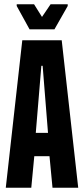

<svg xmlns="http://www.w3.org/2000/svg" viewBox="-20 -876 392 896"><path d="M7 0 84 -688H268L345 0H225L211 -147H140L126 0ZM147 -256H204L179 -569H173ZM118 -739 58 -848V-856H139L176 -797L216 -856H296V-848L234 -739Z"/></svg>

Font: Saira UltraCondensed ExtraBold
Style: Regular
Weight: 800
Width: 1
Designer: Hector Gatti with collaboration of the Omnibus-Type team
Foundry: Omnibus-Type
Version: Version 1.101